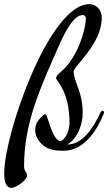

<svg xmlns="http://www.w3.org/2000/svg" viewBox="-94 -706 517 917"><path d="M401 -162C402 -164 403 -167 403 -169C403 -174 399 -177 395 -177C392 -177 389 -175 386 -169C348 -86 296 -16 228 -16C281 -48 301 -118 301 -168C301 -268 258 -315 258 -365C258 -391 392 -494 392 -622C392 -654 371 -686 332 -686C141 -686 -74 -65 -74 121C-74 161 -66 191 -39 191C-17 191 35 154 35 133C35 113 21 116 21 87C21 -115 94 -278 192 -498C230 -583 266 -634 301 -634C309 -634 316 -630 316 -617C316 -589 297 -481 229 -396C200 -360 174 -350 174 -333C174 -319 238 -273 238 -118C238 -89 222 -39 193 -31C149 -47 136 -160 122 -160C113 -160 95 -139 87 -128C77 -115 74 -98 74 -84C74 -74 78 -58 81 -52C111 6 155 14 210 14C314 14 375 -97 401 -162Z"/></svg>

Font: Mervale Script
Style: Regular
Weight: 400
Designer: Astigmatic (AOETI)
Foundry: Astigmatic (AOETI)
Version: Version 1.000